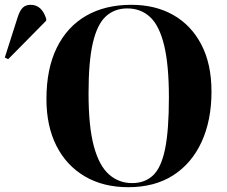

<svg xmlns="http://www.w3.org/2000/svg" viewBox="-150 -764 942 798"><path d="M383 14Q279 14 202.5 -31Q126 -76 84.5 -158Q43 -240 43 -352Q43 -478 86 -565.5Q129 -653 208 -698.5Q287 -744 396 -744Q496 -744 570.5 -701.5Q645 -659 687 -578.5Q729 -498 729 -383Q729 -264 688 -174.5Q647 -85 570 -35.5Q493 14 383 14ZM399 -3Q452 -3 486 -35Q520 -67 536 -144.5Q552 -222 552 -358Q552 -495 532 -576.5Q512 -658 473.5 -693.5Q435 -729 379 -729Q326 -729 290 -696Q254 -663 236 -586Q218 -509 218 -376Q218 -238 240 -156.5Q262 -75 303 -39Q344 -3 399 -3ZM-116 -518 -130 -525 -77 -691Q-68 -720 -55.5 -732Q-43 -744 -23 -744Q24 -744 42 -686V-678Z"/></svg>

Font: Literata 72pt
Style: Bold
Weight: 700
Designer: Latin by Veronika Burian and Jose Scaglione. Greek by Irene Vlachou. Cyrillic by Vera Evstafieva.
Foundry: TypeTogether
Version: Version 3.002